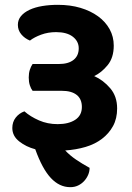

<svg xmlns="http://www.w3.org/2000/svg" viewBox="-20 -658 548 795"><path d="M224 -393Q263 -393 284.5 -410Q306 -427 306 -458Q306 -487 281.5 -506Q257 -525 212 -525Q179 -525 150.5 -514.5Q122 -504 104 -490Q82 -499 68 -516Q54 -533 54 -555Q54 -576 67 -591.5Q80 -607 102.5 -617.5Q125 -628 155 -633Q185 -638 220 -638Q271 -638 313 -625.5Q355 -613 386 -590.5Q417 -568 434 -537Q451 -506 451 -469Q451 -419 425.5 -388Q400 -357 370 -343Q408 -326 436.5 -292.5Q465 -259 465 -209Q465 -167 448 -136Q431 -105 402 -83Q373 -61 334 -49.5Q295 -38 250 -35Q270 -14 295 3Q320 20 351 37Q351 52 345 66Q339 80 328.5 91.5Q318 103 303.5 110Q289 117 271 117Q226 117 190.5 79Q155 41 126 -40Q88 -50 59.5 -72.5Q31 -95 31 -128Q31 -153 45 -171Q59 -189 81 -197Q106 -175 141.5 -159.5Q177 -144 219 -144Q264 -144 291.5 -162Q319 -180 319 -215Q319 -248 297.5 -265Q276 -282 236 -282H115Q108 -291 103.5 -305Q99 -319 99 -337Q99 -355 103.5 -369Q108 -383 115 -393Z"/></svg>

Font: Baloo 2
Style: Bold
Weight: 700
Designer: Sarang Kulkarni and Ek Type
Foundry: Ek Type
Version: Version 1.640;hotconv 1.0.111;makeotfexe 2.5.65597; ttfautoh